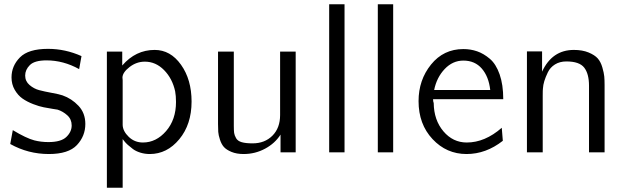

<svg xmlns="http://www.w3.org/2000/svg" viewBox="-20 -714 2934 900"><path d="M28 -39 40 -104Q103 -66 141 -56Q172 -48 207 -48Q266 -48 291 -72Q316 -96 316 -126Q316 -155 295.5 -173.5Q275 -192 250 -200Q249 -200 228 -203.5Q207 -207 185.5 -211Q164 -215 135.5 -226Q107 -237 85.5 -252Q64 -267 49 -293Q34 -319 34 -351Q34 -405 73.5 -445Q113 -485 205 -485Q286 -485 362 -451L351 -390Q277 -431 198 -431Q142 -431 120 -409Q98 -387 98 -360Q98 -333 118.5 -315.5Q139 -298 163.5 -291.5Q188 -285 223.5 -278.5Q259 -272 273 -267Q316 -252 348 -218Q380 -184 380 -133Q380 -76 340.5 -34Q301 8 209 8Q112 8 28 -39Z M481 166V-472H553V-407Q616 -480 705 -480Q779 -480 828.5 -410.5Q878 -341 878 -238Q878 -131 820.5 -61.5Q763 8 682 8Q659 8 638 1.5Q617 -5 603 -15.5Q589 -26 579 -35Q569 -44 562 -53L555 -62V166ZM554 -351Q554 -349 554.5 -344.5Q555 -340 555 -339V-128Q556 -99 583.5 -72.5Q611 -46 650 -46Q712 -46 758.5 -99.5Q805 -153 805 -236Q805 -265 801 -286Q788 -346 749 -385.5Q710 -425 659 -425Q620 -425 587.5 -400Q555 -375 554 -351Z M1002 -133V-472H1076V-124Q1076 -102 1077.5 -91Q1079 -80 1086.5 -66.5Q1094 -53 1113 -47.5Q1132 -42 1164 -42Q1221 -42 1257 -78Q1293 -114 1293 -175V-472H1366V0H1295V-83Q1269 -42 1222.5 -17Q1176 8 1122 8Q1089 8 1065 -2Q1041 -12 1029.5 -25Q1018 -38 1011 -59.5Q1004 -81 1003 -96Q1002 -111 1002 -133Z M1523 0V-694H1595V0Z M1751 0V-694H1823V0Z M1942 -240Q1942 -339 2000.5 -411.5Q2059 -484 2152 -484Q2186 -484 2216.5 -473.5Q2247 -463 2276 -438.5Q2305 -414 2322 -365.5Q2339 -317 2339 -249H2010Q2010 -238 2013 -231Q2014 -151 2058.5 -98.5Q2103 -46 2168 -46Q2253 -46 2332 -115L2337 -54Q2258 8 2167 8Q2073 8 2007.5 -62Q1942 -132 1942 -240ZM2015 -292H2278Q2271 -355 2238.5 -392.5Q2206 -430 2152 -430Q2102 -430 2064.5 -390.5Q2027 -351 2015 -292Z M2450 0V-473H2521V-378Q2568 -480 2670 -480Q2710 -480 2739 -468Q2768 -456 2782 -440Q2796 -424 2803.5 -398Q2811 -372 2812.5 -355.5Q2814 -339 2814 -315V-314V0H2741V-312Q2741 -368 2718.5 -397Q2696 -426 2635 -426Q2604 -426 2581.5 -412Q2559 -398 2548 -375Q2537 -352 2531.5 -334Q2526 -316 2525 -299Q2524 -294 2524 -265V0Z"/></svg>

Font: Coval
Style: ExtraLight
Weight: 250
Foundry: Context Ltd
Version: Version 001.000